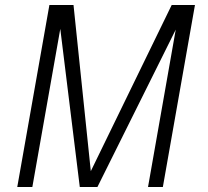

<svg xmlns="http://www.w3.org/2000/svg" viewBox="-20 -745 828 765"><path d="M756.8 -725.1 628.9 0H569.8L680.2 -627L368.2 0H297.9L220.2 -629.9L108.9 0H48.8L176.8 -725.1H236.8H272.9L341.8 -63L664.1 -725.1Z"/></svg>

Font: Stilu Light
Style: Italic
Weight: 300
Italic angle: -10°
Designer: Genilson Lima Santos
Foundry: Genilson Lima Santos
Version: Version 1.200;PS 001.200;hotconv 1.0.88;makeotf.lib2.5.64775